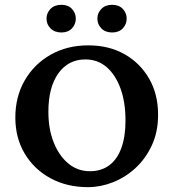

<svg xmlns="http://www.w3.org/2000/svg" viewBox="-20 -771 723 800"><path d="M346.7 8.8Q258.8 8.8 190.4 -28.3Q122.1 -65.4 83 -130.9Q43.9 -196.3 43.9 -281.2Q43.9 -368.2 83 -436Q122.1 -503.9 190.9 -543Q259.8 -582 347.7 -582Q433.6 -582 498.5 -545.4Q563.5 -508.8 601.1 -443.8Q638.7 -378.9 638.7 -293Q638.7 -220.7 612.3 -164.6Q585.9 -108.4 543.5 -69.8Q501 -31.2 449.7 -11.2Q398.4 8.8 346.7 8.8ZM354.5 -57.6Q402.3 -57.6 435.5 -82.5Q468.8 -107.4 485.8 -154.8Q502.9 -202.1 502.9 -268.6Q502.9 -345.7 481.9 -402.8Q460.9 -460 423.8 -491.7Q386.7 -523.4 335.9 -523.4Q264.6 -523.4 223.1 -465.3Q181.6 -407.2 181.6 -305.7Q181.6 -232.4 204.1 -176.8Q226.6 -121.1 265.1 -89.4Q303.7 -57.6 354.5 -57.6ZM236.3 -635.7Q207 -635.7 190.4 -652.8Q173.8 -669.9 173.8 -693.4Q173.8 -716.8 190.4 -733.9Q207 -751 236.3 -751Q263.7 -751 279.8 -733.9Q295.9 -716.8 295.9 -693.4Q295.9 -669.9 279.8 -652.8Q263.7 -635.7 236.3 -635.7ZM447.3 -635.7Q418.9 -635.7 402.3 -652.8Q385.7 -669.9 385.7 -693.4Q385.7 -716.8 402.3 -733.9Q418.9 -751 447.3 -751Q475.6 -751 491.7 -733.9Q507.8 -716.8 507.8 -693.4Q507.8 -669.9 491.7 -652.8Q475.6 -635.7 447.3 -635.7Z"/></svg>

Font: Crimson Pro ExtraLight SemiBold
Style: Regular
Weight: 600
Version: Version 1.002